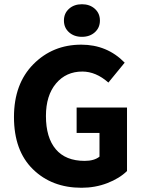

<svg xmlns="http://www.w3.org/2000/svg" viewBox="-20 -875 678 907"><path d="M365 12Q225 12 135.5 -75.5Q46 -163 46 -322Q46 -479 137.5 -571.5Q229 -664 364 -664Q486 -664 569 -579L492 -485Q433 -537 369 -537Q292 -537 244.5 -480.5Q197 -424 197 -327Q197 -225 243.5 -170Q290 -115 380 -115Q425 -115 450 -135V-247H342V-367H580V-67Q544 -32 487 -10Q430 12 365 12ZM428 -722.5Q404 -701 367 -701Q330 -701 306 -722.5Q282 -744 282 -778Q282 -812 306 -833.5Q330 -855 367 -855Q404 -855 428 -833.5Q452 -812 452 -778Q452 -744 428 -722.5Z"/></svg>

Font: Toshiba Sans
Style: Bold
Weight: 700
Designer: Paul D. Hunt
Foundry: Toshiba Corporation
Version: Version 2.020;PS 2.0;hotconv 1.0.86;makeotf.lib2.5.63406